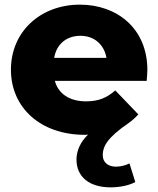

<svg xmlns="http://www.w3.org/2000/svg" viewBox="-20 -571 681 826"><path d="M213 -322C223 -381 266 -417 326 -417C385 -417 428 -380 438 -322ZM456 235C496 235 538 226 562 212L537 132C522 140 499 146 479 146C444 146 422 127 422 96C422 60 441 21 534 -42C549 -53 563 -65 575 -79L476 -182C439 -150 404 -135 350 -135C280 -135 231 -167 216 -223H611C612 -238 614 -256 614 -270C614 -448 484 -551 324 -551C154 -551 27 -435 27 -271C27 -110 152 9 345 9C350 9 354 9 359 8C327 38 309 77 309 115C309 189 363 235 456 235Z"/></svg>

Font: Montserrat-Alt1 ExtBd
Style: Regular
Weight: 800
Designer: Differentunic
Foundry: Differentunic
Version: Version 7.222